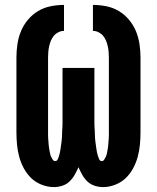

<svg xmlns="http://www.w3.org/2000/svg" viewBox="-20 -755 640 783"><path d="M200 8Q175 8 150.5 -1.5Q126 -11 108 -28Q90 -45 77.5 -68Q65 -91 58.5 -115Q52 -139 49.5 -164.5Q47 -190 47 -215V-520Q47 -547 51 -574.5Q55 -602 65.5 -627.5Q76 -653 94 -674.5Q112 -696 135.5 -710Q159 -724 186.5 -729.5Q214 -735 241 -735V-629Q229 -629 218 -623.5Q207 -618 199.5 -609Q192 -600 187.5 -589Q183 -578 180.5 -566.5Q178 -555 177 -543.5Q176 -532 176 -520V-215Q176 -209 176 -202.5Q176 -196 176.5 -190Q177 -184 177.5 -177.5Q178 -171 178.5 -164.5Q179 -158 180 -152Q181 -146 182 -140Q183 -134 184.5 -127.5Q186 -121 188.5 -115.5Q191 -110 195 -104Q199 -98 205 -98Q212 -98 215.5 -105.5Q219 -113 221 -120Q223 -127 224.5 -134Q226 -141 227 -148.5Q228 -156 229 -163Q230 -170 231 -177.5Q232 -185 232.5 -192Q233 -199 233 -206.5Q233 -214 233.5 -221Q234 -228 234.5 -235.5Q235 -243 235 -250.5Q235 -258 235 -265Q235 -272 235 -279.5Q235 -287 235 -294V-478H365V-294Q365 -287 365 -279.5Q365 -272 365 -265Q365 -258 365 -250.5Q365 -243 365.5 -235.5Q366 -228 366.5 -221Q367 -214 367 -206.5Q367 -199 367.5 -192Q368 -185 369 -177.5Q370 -170 371 -163Q372 -156 373 -148.5Q374 -141 375.5 -134Q377 -127 379 -120Q381 -113 384.5 -105.5Q388 -98 395 -98Q401 -98 405 -104Q409 -110 411.5 -115.5Q414 -121 415.5 -127.5Q417 -134 418 -140Q419 -146 420 -152Q421 -158 421.5 -164.5Q422 -171 422.5 -177.5Q423 -184 423.5 -190Q424 -196 424 -202.5Q424 -209 424 -215V-520Q424 -532 423 -543.5Q422 -555 419.5 -566.5Q417 -578 412.5 -589Q408 -600 400.5 -609Q393 -618 382 -623.5Q371 -629 359 -629V-735Q386 -735 413.5 -729.5Q441 -724 464.5 -710Q488 -696 506 -674.5Q524 -653 534.5 -627.5Q545 -602 549 -574.5Q553 -547 553 -520V-215Q553 -190 550.5 -164.5Q548 -139 541.5 -115Q535 -91 522.5 -68Q510 -45 492 -28Q474 -11 449.5 -1.5Q425 8 400 8Q383 8 366 2.5Q349 -3 336.5 -15Q324 -27 315.5 -42Q307 -57 300 -73Q293 -57 284.5 -42Q276 -27 263.5 -15Q251 -3 234 2.5Q217 8 200 8Z"/></svg>

Font: Iosevka Slab Heavy Extended
Style: Regular
Weight: 900
Width: 7
Monospace: yes
Designer: Belleve Invis
Foundry: Belleve Invis
Version: Version 11.1.0; ttfautohint (v1.8.3)